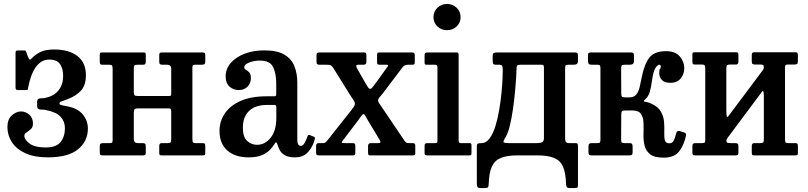

<svg xmlns="http://www.w3.org/2000/svg" viewBox="-20 -785 4082 970"><path d="M17.5 -143.5Q17.5 -182 39.8 -202Q62 -222 86.5 -222Q109 -222 127.8 -205.8Q146.5 -189.5 146.5 -160.5Q146.5 -142 135.8 -132.5Q125 -123 114 -116.2Q103 -109.5 103 -98.5Q103 -80 129.2 -60Q155.5 -40 211 -40Q264 -40 286 -67.5Q308 -95 308 -137.5Q308 -171 286.5 -194.8Q265 -218.5 211 -229.5Q200 -231.5 190 -231.2Q180 -231 173.8 -234.5Q167.5 -238 167.5 -253V-267.5Q167.5 -282 174 -285.5Q180.5 -289 190.2 -288.5Q200 -288 211 -291Q255 -301 277 -330.2Q299 -359.5 299 -401Q299 -438 283.5 -461Q268 -484 228 -484Q189 -484 162.2 -447.8Q135.5 -411.5 122.5 -344.5Q121 -336.5 120.5 -333.2Q120 -330 110.5 -330H73Q64.5 -330 61.5 -332.5Q58.5 -335 58.5 -343V-520Q58.5 -530 69 -530H102.5Q109 -530 109.8 -528Q110.5 -526 113 -521L121 -498.5Q127 -485.5 130.2 -484Q133.5 -482.5 140.5 -490.5Q156 -507.5 182 -521.2Q208 -535 253.5 -535Q328 -535 371 -502Q414 -469 414 -404.5Q414 -353.5 388.5 -326.5Q363 -299.5 322.5 -284.5Q294.5 -273.5 287.5 -271.8Q280.5 -270 280.5 -262Q280.5 -256 292.2 -253.5Q304 -251 320.5 -247.5Q373 -238 398.5 -206.5Q424 -175 424 -135.5Q424 -71.5 374.2 -30.8Q324.5 10 221 10Q153 10 107.8 -11Q62.5 -32 40 -66.8Q17.5 -101.5 17.5 -143.5Z M952 -84.5Q952 -71.5 954.2 -66.8Q956.5 -62 970 -62H1004Q1012 -62 1014.5 -58.8Q1017 -55.5 1017 -47V-11Q1017 -3 1013.2 -1.5Q1009.5 0 1001.5 0H795.5Q787.5 0 786 -3.8Q784.5 -7.5 784.5 -15.5V-47.5Q784.5 -62 796.5 -62H826Q837.5 -62 841.2 -65.2Q845 -68.5 845 -81.5V-222Q845 -231 842.2 -234.2Q839.5 -237.5 829.5 -237.5H680.5Q665.5 -237.5 660.8 -234Q656 -230.5 656 -214.5V-82.5Q656 -62 676 -62H699.5Q709.5 -62 713 -59Q716.5 -56 716.5 -45V-15Q716.5 -6 714 -3Q711.5 0 702.5 0H498Q489 0 486.5 -3.2Q484 -6.5 484 -16V-46Q484 -56.5 488.2 -59.2Q492.5 -62 502 -62H532Q542 -62 545.5 -64.2Q549 -66.5 549 -76V-435.5Q549 -448.5 546.5 -453.2Q544 -458 531 -458H497Q489 -458 486.5 -461.2Q484 -464.5 484 -473V-509Q484 -517.5 487.8 -518.8Q491.5 -520 499.5 -520H705.5Q713.5 -520 715 -516.5Q716.5 -513 716.5 -504.5V-472.5Q716.5 -458 704.5 -458H675Q663.5 -458 659.8 -454.8Q656 -451.5 656 -438.5V-321.5Q656 -309 659.2 -304.5Q662.5 -300 676 -300H830Q841.5 -300 843.2 -302Q845 -304 845 -315V-437.5Q845 -458 825 -458H801Q791.5 -458 788 -461Q784.5 -464 784.5 -475V-505Q784.5 -514 787 -517Q789.5 -520 798.5 -520H1003Q1012 -520 1014.5 -516.8Q1017 -513.5 1017 -504V-474Q1017 -463.5 1012.8 -460.8Q1008.5 -458 999 -458H969Q959 -458 955.5 -455.8Q952 -453.5 952 -444Z M1089 -123.5Q1089 -172 1115.5 -211.5Q1142 -251 1194.8 -274.8Q1247.5 -298.5 1327 -298.5H1362.5Q1371 -298.5 1373.2 -300.5Q1375.5 -302.5 1375.5 -311.5V-364.5Q1375.5 -413 1359.8 -446Q1344 -479 1293 -479Q1263 -479 1238.5 -469Q1214 -459 1214 -445.5Q1214 -437 1222.5 -432.2Q1231 -427.5 1239.2 -419.2Q1247.5 -411 1247.5 -391Q1247.5 -364 1230.5 -347Q1213.5 -330 1186 -330Q1159.5 -330 1139.8 -347.2Q1120 -364.5 1120 -399Q1120 -437.5 1145.8 -467Q1171.5 -496.5 1215.5 -513.5Q1259.5 -530.5 1315 -530.5Q1382 -530.5 1418 -508.2Q1454 -486 1468 -449Q1482 -412 1482 -368.5V-78.5Q1482 -48 1500.5 -48Q1510 -48 1518.2 -61.5Q1526.5 -75 1533.5 -96.5Q1536 -105.5 1545.5 -102.5L1566 -94Q1573 -91.5 1570.5 -82Q1561.5 -46 1537.5 -18Q1513.5 10 1471 10H1470.5Q1436 10 1418 -1.2Q1400 -12.5 1392.5 -28.2Q1385 -44 1381 -57Q1376 -74.5 1366.5 -57Q1359.5 -45.5 1345.5 -29.8Q1331.5 -14 1305.5 -2Q1279.5 10 1235.5 10Q1167.5 10 1128.2 -25Q1089 -60 1089 -123.5ZM1207 -140Q1207 -93 1228.2 -73.2Q1249.5 -53.5 1279 -53.5Q1319 -53.5 1347.5 -89.2Q1376 -125 1376 -189.5V-245Q1376 -255 1366 -255H1331Q1269.5 -255 1238.2 -224.5Q1207 -194 1207 -140Z M1882.5 -371 1935.5 -445Q1947.5 -458 1932.5 -458H1897.5Q1885 -458 1885 -467.5V-506Q1885 -514 1887.2 -517Q1889.5 -520 1897 -520H2063.5Q2075.5 -520 2075.5 -506V-470.5Q2075.5 -462.5 2072.5 -460.2Q2069.5 -458 2061.5 -458H2043.5Q2033 -458 2027 -455.5Q2021 -453 2015.5 -447.5L1913 -312Q1902.5 -299 1896.2 -292Q1890 -285 1890 -278Q1890 -271 1895.8 -263Q1901.5 -255 1911 -240.5L2024 -73.5Q2029.5 -66.5 2032.8 -64.2Q2036 -62 2048.5 -62H2064.5Q2078 -62 2078 -50.5V-11.5Q2078 -3 2074.2 -1.5Q2070.5 0 2062.5 0H1850.5Q1843 0 1841.2 -3.2Q1839.5 -6.5 1839.5 -14.5V-47.5Q1839.5 -62 1854.5 -62H1889Q1903 -62 1902 -67.5Q1901 -73 1897 -80L1841.5 -172Q1833 -185.5 1827.2 -197Q1821.5 -208.5 1816.5 -208.5Q1811.5 -208.5 1804.2 -197.5Q1797 -186.5 1787.5 -174.5L1711.5 -74.5Q1705.5 -68 1707 -65Q1708.5 -62 1723.5 -62H1761.5Q1769.5 -62 1772.2 -59Q1775 -56 1775 -47.5V-14.5Q1775 -6.5 1773 -3.2Q1771 0 1763.5 0H1592.5Q1583 0 1580 -2.5Q1577 -5 1577 -14V-46.5Q1577 -62 1589 -62H1608.5Q1619.5 -62 1623 -64.5Q1626.5 -67 1631.5 -72.5L1752 -224.5Q1762 -238 1767.5 -245.8Q1773 -253.5 1773 -260.5Q1773 -269 1766.8 -277.8Q1760.5 -286.5 1750.5 -302.5L1663.5 -442Q1657.5 -451.5 1651.5 -454.8Q1645.5 -458 1630 -458H1596.5Q1585.5 -458 1582.2 -461Q1579 -464 1579 -475.5V-506Q1579 -515 1583.2 -517.5Q1587.5 -520 1596 -520H1818Q1826.5 -520 1828.8 -516.5Q1831 -513 1831 -504.5V-472Q1831 -458 1817 -458H1792Q1779.5 -458 1779.8 -452.5Q1780 -447 1783 -441L1823.5 -370Q1831 -357 1837.5 -346.5Q1844 -336 1850 -336Q1856 -336 1864.2 -346.8Q1872.5 -357.5 1882.5 -371Z M2170 -698.5Q2170 -727 2190 -746Q2210 -765 2238.5 -765Q2266.5 -765 2286.8 -746Q2307 -727 2307 -698.5Q2307 -670 2286.8 -651.2Q2266.5 -632.5 2238.5 -632.5Q2210 -632.5 2190 -651.2Q2170 -670 2170 -698.5ZM2178.5 -458H2136Q2128.5 -458 2126.8 -460.2Q2125 -462.5 2125 -469.5V-507Q2125 -520 2137.5 -520H2287Q2297 -520 2297 -509.5V-74Q2297 -62 2307.5 -62H2349.5Q2357 -62 2359.5 -60.5Q2362 -59 2362 -51.5V-12.5Q2362 -5 2360.2 -2.5Q2358.5 0 2351 0H2140Q2131.5 0 2128.2 -2Q2125 -4 2125 -12V-47Q2125 -57 2128.5 -59.5Q2132 -62 2141 -62H2178.5Q2186.5 -62 2188.2 -64.8Q2190 -67.5 2190 -75.5V-446Q2190 -458 2178.5 -458Z M2835 -440V-84Q2835 -62 2854 -62H2889Q2896 -62 2898 -57.5Q2900 -53 2900 -46V149.5Q2900 160.5 2896.2 162.8Q2892.5 165 2881 165H2859Q2845.5 165 2842.8 159.2Q2840 153.5 2839.5 141.5Q2838 87 2824 56.2Q2810 25.5 2778.8 12.8Q2747.5 0 2694.5 0H2594.5Q2541 0 2509.8 13Q2478.5 26 2464.5 57.5Q2450.5 89 2449 144.5Q2448.5 156 2445.8 160.5Q2443 165 2430 165H2406Q2393.5 165 2391.2 157.8Q2389 150.5 2389 139.5V-48Q2389 -56 2393.5 -59Q2398 -62 2412 -62Q2436 -62 2453.5 -85.8Q2471 -109.5 2482.8 -147.5Q2494.5 -185.5 2502 -229.8Q2509.5 -274 2513.5 -315.5Q2517.5 -357 2518.8 -387.5Q2520 -418 2520 -428.5Q2520 -445.5 2517.2 -451.8Q2514.5 -458 2501.5 -458H2485Q2474 -458 2471.5 -462.5Q2469 -467 2469 -483V-500Q2469 -514.5 2474.8 -517.2Q2480.5 -520 2494 -520H2882Q2893.5 -520 2896.8 -517.2Q2900 -514.5 2900 -503V-479Q2900 -466 2894.5 -462Q2889 -458 2879.5 -458H2854Q2842 -458 2838.5 -455.2Q2835 -452.5 2835 -440ZM2611 -458Q2595.5 -458 2592.5 -453.2Q2589.5 -448.5 2589.5 -432Q2589.5 -422 2587.5 -390.8Q2585.5 -359.5 2581.5 -317Q2577.5 -274.5 2571 -230.2Q2564.5 -186 2555.5 -149.2Q2546.5 -112.5 2535 -93.5Q2519 -68.5 2525.5 -65.2Q2532 -62 2548.5 -62H2694Q2707.5 -62 2717.8 -66Q2728 -70 2728 -87V-441Q2728 -451 2726.2 -454.5Q2724.5 -458 2713.5 -458Z M3446 -101Q3436.5 -54 3411.8 -21.2Q3387 11.5 3333.5 11.5Q3286 11.5 3264.2 -5.8Q3242.5 -23 3236.2 -50.2Q3230 -77.5 3231 -108Q3232 -138.5 3231 -165.5Q3230 -192.5 3218 -209.8Q3206 -227 3173.5 -227H3140.5Q3124.5 -227 3121.5 -222.2Q3118.5 -217.5 3118.5 -201L3118 -79Q3118 -67.5 3121.8 -64.8Q3125.5 -62 3135.5 -62H3159Q3169.5 -62 3172.8 -58.2Q3176 -54.5 3176 -43.5V-16Q3176 -6.5 3172.8 -3.2Q3169.5 0 3159.5 0H2969Q2959.5 0 2956.2 -3.5Q2953 -7 2953 -16.5V-43.5Q2953 -55 2956.8 -58.5Q2960.5 -62 2971 -62H2996.5Q3008 -62 3010.8 -65Q3013.5 -68 3013.5 -81V-438Q3013.5 -451 3010.8 -454.5Q3008 -458 2997.5 -458H2969.5Q2958.5 -458 2954.5 -462.2Q2950.5 -466.5 2950.5 -479.5V-503Q2950.5 -514 2953.2 -517Q2956 -520 2966.5 -520H3165Q3176 -520 3179.5 -517.2Q3183 -514.5 3183 -503V-479Q3183 -465.5 3177.2 -461.8Q3171.5 -458 3161.5 -458H3137Q3125 -458 3121.5 -454.5Q3118 -451 3118 -434.5L3118.5 -316Q3118.5 -301.5 3121.5 -297.2Q3124.5 -293 3138.5 -293H3159.5Q3183 -293 3194.8 -308Q3206.5 -323 3211.8 -346Q3217 -369 3221.5 -392Q3235 -461.5 3260.8 -494Q3286.5 -526.5 3345 -526.5Q3391.5 -526.5 3414.2 -500Q3437 -473.5 3437 -441Q3437 -410.5 3418.8 -388.5Q3400.5 -366.5 3367.5 -366.5Q3338.5 -366.5 3324.5 -380.2Q3310.5 -394 3310.5 -417.5Q3310.5 -434 3314.5 -437Q3318.5 -440 3318.5 -448.5Q3318.5 -458 3310 -458Q3303 -458 3292 -442.8Q3281 -427.5 3274 -379Q3270.5 -348 3263.2 -322.2Q3256 -296.5 3238.5 -282Q3226.5 -272.5 3240.2 -270.8Q3254 -269 3270.5 -261.5Q3305 -246 3319 -221Q3333 -196 3335 -168.5Q3337 -141 3336 -116.5Q3335 -92 3339 -76.5Q3343 -61 3361.5 -61Q3376.5 -61 3383.5 -74.5Q3390.5 -88 3396.5 -112.5Q3400 -126 3413 -123L3434 -116.5Q3448.5 -113 3446 -101Z M3946 -84.5Q3946 -71.5 3948.2 -66.8Q3950.5 -62 3964 -62H3998Q4006 -62 4008.5 -58.8Q4011 -55.5 4011 -47V-11Q4011 -3 4007.2 -1.5Q4003.5 0 3995.5 0H3789Q3781.5 0 3779.8 -3.8Q3778 -7.5 3778 -15.5V-47.5Q3778 -62 3790.5 -62H3820Q3831.5 -62 3835.2 -65.2Q3839 -68.5 3839 -81.5V-301Q3839 -316 3836.8 -322.2Q3834.5 -328.5 3829 -321L3658 -91.5Q3655.5 -88 3652.8 -83.8Q3650 -79.5 3650 -73.5Q3650 -66 3655.2 -64Q3660.5 -62 3670 -62H3693.5Q3703.5 -62 3707 -59Q3710.5 -56 3710.5 -45V-15Q3710.5 -6 3707.8 -3Q3705 0 3696.5 0H3492Q3483 0 3480.5 -3.2Q3478 -6.5 3478 -16V-46Q3478 -56.5 3482 -59.2Q3486 -62 3496 -62H3526Q3535.5 -62 3539.2 -64.2Q3543 -66.5 3543 -76V-436.5Q3543 -449.5 3540.5 -454.2Q3538 -459 3525 -459H3491Q3482.5 -459 3480.2 -462.2Q3478 -465.5 3478 -474V-510Q3478 -518 3481.5 -519.5Q3485 -521 3493.5 -521H3699.5Q3707 -521 3708.8 -517.2Q3710.5 -513.5 3710.5 -505.5V-473.5Q3710.5 -459 3698.5 -459H3669Q3657.5 -459 3653.5 -455.8Q3649.5 -452.5 3649.5 -439.5V-224Q3649.5 -204.5 3652 -197.2Q3654.5 -190 3662 -201L3834.5 -431.5Q3839 -438 3839 -444Q3839 -455 3834.5 -457Q3830 -459 3819 -459H3795Q3785.5 -459 3781.8 -462Q3778 -465 3778 -476V-506Q3778 -515 3780.8 -518Q3783.5 -521 3792 -521H3997Q4006 -521 4008.5 -517.8Q4011 -514.5 4011 -505V-475Q4011 -464.5 4006.8 -461.8Q4002.5 -459 3993 -459H3963Q3953 -459 3949.5 -456.8Q3946 -454.5 3946 -445Z"/></svg>

Font: Besley* Narrow Medium
Style: Regular
Weight: 500
Width: 4
Designer: Owen Earl
Foundry: indestructible type*
Version: Version 3.000; ttfautohint (v1.8.3)